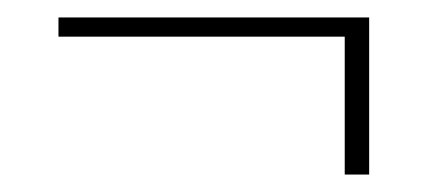

<svg xmlns="http://www.w3.org/2000/svg" viewBox="-20 -387 500 220"><path d="M375 -345H47V-367H403V-187H375Z"/></svg>

Font: Taviraj Thin
Style: Regular
Weight: 100
Designer: Katatrad Team
Foundry: CadsonDemak
Version: Version 1.030